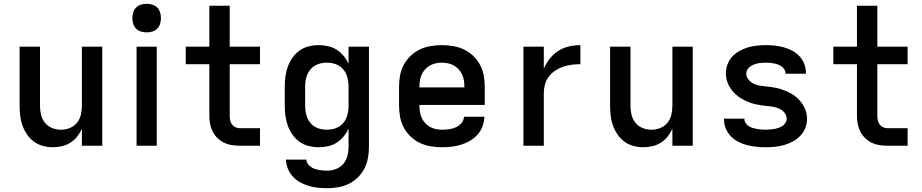

<svg xmlns="http://www.w3.org/2000/svg" viewBox="-20 -765 4840 1008"><path d="M257 8Q231 8 205 1Q179 -6 158 -21.5Q137 -37 122 -59Q107 -81 98 -106Q89 -131 86 -157.5Q83 -184 83 -210V-520H190V-210Q190 -186 195.5 -162.5Q201 -139 216 -120.5Q231 -102 253.5 -93Q276 -84 300 -84Q324 -84 346.5 -93Q369 -102 384 -120.5Q399 -139 404.5 -162.5Q410 -186 410 -210V-520H517V0H410V-89Q400 -67 385 -48Q370 -29 349.5 -16Q329 -3 305 2.5Q281 8 257 8Z M697 0V-520H803V0ZM750 -595Q735 -595 720 -599.5Q705 -604 694.5 -614.5Q684 -625 679.5 -640Q675 -655 675 -670Q675 -685 679.5 -700Q684 -715 694.5 -725.5Q705 -736 720 -740.5Q735 -745 750 -745Q765 -745 780 -740.5Q795 -736 805.5 -725.5Q816 -715 820.5 -700Q825 -685 825 -670Q825 -655 820.5 -640Q816 -625 805.5 -614.5Q795 -604 780 -599.5Q765 -595 750 -595Z M1345 0H1238Q1217 0 1195.5 -3.5Q1174 -7 1155 -16.5Q1136 -26 1120.5 -41.5Q1105 -57 1095.5 -76.5Q1086 -96 1082.5 -117Q1079 -138 1079 -160V-428H955V-520H1079V-735H1186V-520H1345V-428H1186V-160Q1186 -148 1188 -135.5Q1190 -123 1197 -113Q1204 -103 1215 -97.5Q1226 -92 1238 -92H1345Z M1697 223Q1673 223 1648.5 220.5Q1624 218 1600.5 211Q1577 204 1555.5 192Q1534 180 1517.5 162Q1501 144 1491.5 121Q1482 98 1481 73H1588Q1589 85 1595.5 94.5Q1602 104 1611 110.5Q1620 117 1631 121Q1642 125 1653 127Q1664 129 1675 130Q1686 131 1697 131Q1721 131 1744.5 122Q1768 113 1783 94.5Q1798 76 1804 52.5Q1810 29 1810 5V-90Q1800 -68 1784 -48.5Q1768 -29 1747.5 -16Q1727 -3 1702.5 2.5Q1678 8 1653 8Q1627 8 1600.5 1.5Q1574 -5 1552.5 -20.5Q1531 -36 1515.5 -58Q1500 -80 1491 -105Q1482 -130 1478.5 -156.5Q1475 -183 1475 -210V-310Q1475 -337 1478.5 -363.5Q1482 -390 1491 -415Q1500 -440 1515.5 -462Q1531 -484 1552.5 -499.5Q1574 -515 1600.5 -521.5Q1627 -528 1653 -528Q1678 -528 1702.5 -522.5Q1727 -517 1747.5 -504Q1768 -491 1784 -471.5Q1800 -452 1810 -430V-520H1917V5Q1917 34 1912 63.5Q1907 93 1893.5 119Q1880 145 1859 166Q1838 187 1811.5 200Q1785 213 1756 218Q1727 223 1697 223ZM1696 -84Q1712 -84 1728 -87.5Q1744 -91 1758 -99Q1772 -107 1782.5 -119.5Q1793 -132 1799 -147Q1805 -162 1807.5 -178Q1810 -194 1810 -210V-310Q1810 -326 1807.5 -342Q1805 -358 1799 -373Q1793 -388 1782.5 -400.5Q1772 -413 1758 -421Q1744 -429 1728 -432.5Q1712 -436 1696 -436Q1680 -436 1664 -432.5Q1648 -429 1634 -421Q1620 -413 1609.5 -400.5Q1599 -388 1593 -373Q1587 -358 1584.5 -342Q1582 -326 1582 -310V-210Q1582 -194 1584.5 -178Q1587 -162 1593 -147Q1599 -132 1609.5 -119.5Q1620 -107 1634 -99Q1648 -91 1664 -87.5Q1680 -84 1696 -84Z M2300 8Q2270 8 2240.5 3Q2211 -2 2184.5 -14.5Q2158 -27 2136 -48Q2114 -69 2100 -95Q2086 -121 2080.5 -150.5Q2075 -180 2075 -210V-310Q2075 -340 2080.5 -369.5Q2086 -399 2100 -425Q2114 -451 2136 -472Q2158 -493 2184.5 -505.5Q2211 -518 2240.5 -523Q2270 -528 2300 -528Q2330 -528 2359.5 -523Q2389 -518 2415.5 -505.5Q2442 -493 2464 -472Q2486 -451 2500 -425Q2514 -399 2519.5 -369.5Q2525 -340 2525 -310V-214H2182V-210Q2182 -194 2184.5 -177.5Q2187 -161 2194 -146Q2201 -131 2212 -119Q2223 -107 2237 -99Q2251 -91 2267.5 -87.5Q2284 -84 2300 -84Q2319 -84 2337.5 -86.5Q2356 -89 2373 -96.5Q2390 -104 2402.5 -118.5Q2415 -133 2416 -152H2523Q2522 -126 2513 -101.5Q2504 -77 2487 -58Q2470 -39 2447.5 -26Q2425 -13 2401 -5.5Q2377 2 2351.5 5Q2326 8 2300 8ZM2182 -306H2418V-310Q2418 -326 2415.5 -342.5Q2413 -359 2406 -374Q2399 -389 2388 -401Q2377 -413 2363 -421Q2349 -429 2332.5 -432.5Q2316 -436 2300 -436Q2284 -436 2267.5 -432.5Q2251 -429 2237 -421Q2223 -413 2212 -401Q2201 -389 2194 -374Q2187 -359 2184.5 -342.5Q2182 -326 2182 -310Z M2728 0V-520H2835V-404Q2847 -432 2866 -456.5Q2885 -481 2910.5 -497.5Q2936 -514 2966 -521Q2996 -528 3027 -528V-428Q3004 -428 2981 -425Q2958 -422 2936 -414.5Q2914 -407 2894.5 -394Q2875 -381 2861 -362.5Q2847 -344 2841 -321.5Q2835 -299 2835 -276V0Z M3357 8Q3331 8 3305 1Q3279 -6 3258 -21.5Q3237 -37 3222 -59Q3207 -81 3198 -106Q3189 -131 3186 -157.5Q3183 -184 3183 -210V-520H3290V-210Q3290 -186 3295.5 -162.5Q3301 -139 3316 -120.5Q3331 -102 3353.5 -93Q3376 -84 3400 -84Q3424 -84 3446.5 -93Q3469 -102 3484 -120.5Q3499 -139 3504.5 -162.5Q3510 -186 3510 -210V-520H3617V0H3510V-89Q3500 -67 3485 -48Q3470 -29 3449.5 -16Q3429 -3 3405 2.5Q3381 8 3357 8Z M3999 8Q3975 8 3950.5 5.5Q3926 3 3902.5 -3Q3879 -9 3857 -20Q3835 -31 3818 -48.5Q3801 -66 3791 -89Q3781 -112 3781 -136V-142H3888V-140Q3888 -129 3894.5 -119Q3901 -109 3910.5 -103Q3920 -97 3931 -93.5Q3942 -90 3953.5 -88Q3965 -86 3976.5 -85Q3988 -84 3999 -84Q4010 -84 4021.5 -85Q4033 -86 4044.5 -88Q4056 -90 4067 -93.5Q4078 -97 4087.5 -103.5Q4097 -110 4103.5 -120Q4110 -130 4110 -142Q4110 -157 4100.5 -170.5Q4091 -184 4077 -191.5Q4063 -199 4047.5 -202.5Q4032 -206 4016.5 -207.5Q4001 -209 3985.5 -211Q3970 -213 3954.5 -216Q3939 -219 3924 -224Q3909 -229 3895 -235.5Q3881 -242 3867.5 -250.5Q3854 -259 3842.5 -269.5Q3831 -280 3821.5 -292.5Q3812 -305 3805 -319Q3798 -333 3794.5 -348.5Q3791 -364 3791 -380Q3791 -404 3799.5 -427Q3808 -450 3824 -467.5Q3840 -485 3861.5 -497Q3883 -509 3906 -516Q3929 -523 3953 -525.5Q3977 -528 4001 -528Q4025 -528 4048.5 -525.5Q4072 -523 4095 -516.5Q4118 -510 4139 -499Q4160 -488 4176.5 -470.5Q4193 -453 4202 -430.5Q4211 -408 4211 -384V-378H4104V-380Q4104 -391 4098 -400.5Q4092 -410 4083.5 -416Q4075 -422 4065 -426Q4055 -430 4044 -432Q4033 -434 4022.5 -435Q4012 -436 4001 -436Q3985 -436 3968.5 -434Q3952 -432 3937 -426Q3922 -420 3910 -407.5Q3898 -395 3898 -379Q3898 -363 3907.5 -350Q3917 -337 3930.5 -329Q3944 -321 3959.5 -317.5Q3975 -314 3991 -312.5Q4007 -311 4022.5 -309Q4038 -307 4053 -304Q4068 -301 4083 -296Q4098 -291 4112.5 -284.5Q4127 -278 4140.5 -269.5Q4154 -261 4165.5 -250.5Q4177 -240 4186.5 -227.5Q4196 -215 4203 -201Q4210 -187 4213.5 -171.5Q4217 -156 4217 -141Q4217 -116 4207.5 -92.5Q4198 -69 4181 -51.5Q4164 -34 4142 -22Q4120 -10 4096.5 -3.5Q4073 3 4048.5 5.5Q4024 8 3999 8Z M4745 0H4638Q4617 0 4595.5 -3.5Q4574 -7 4555 -16.5Q4536 -26 4520.5 -41.5Q4505 -57 4495.5 -76.5Q4486 -96 4482.5 -117Q4479 -138 4479 -160V-428H4355V-520H4479V-735H4586V-520H4745V-428H4586V-160Q4586 -148 4588 -135.5Q4590 -123 4597 -113Q4604 -103 4615 -97.5Q4626 -92 4638 -92H4745Z"/></svg>

Font: Iosevka Aile Semibold
Style: Regular
Weight: 600
Designer: Belleve Invis
Foundry: Belleve Invis
Version: Version 31.1.0; ttfautohint (v1.8.4)